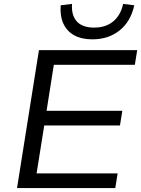

<svg xmlns="http://www.w3.org/2000/svg" viewBox="-20 -961 721 981"><path d="M67 0 179 -705H681L669 -630H255L218 -395H605L593 -320H206L167 -75H581L569 0ZM452 -760Q397 -760 359.5 -780.5Q322 -801 304 -840Q286 -879 290 -934L348 -941Q344 -883 372.5 -851.5Q401 -820 461 -820Q521 -820 559 -852Q597 -884 609 -941L666 -934Q648 -851 591 -805.5Q534 -760 452 -760Z"/></svg>

Font: Nunito Sans 10pt SemiExpanded
Style: Italic
Weight: 400
Width: 6
Italic angle: -9°
Designer: Vernon Adams
Foundry: Vernon Adams
Version: Version 3.101;gftools[0.9.27]